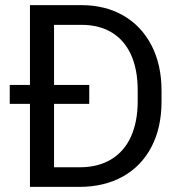

<svg xmlns="http://www.w3.org/2000/svg" viewBox="-20 -731 711 751"><path d="M18.1 -398.9H97.2V-710.9H298.3Q391.6 -710.9 462.4 -670.2Q533.2 -629.4 572.5 -553.7Q611.8 -478 611.8 -376.5V-334Q611.8 -231.9 572.5 -156.5Q533.2 -81.1 460.4 -40.5Q387.7 0 289.6 0H97.2V-324.7H18.1ZM329.1 -324.7H191.4V-76.7H291Q364.7 -76.7 415.8 -108.2Q466.8 -139.6 492.4 -197Q518.1 -254.4 518.6 -332V-377.4Q518.6 -459 492.7 -516.4Q466.8 -573.7 417.5 -603.8Q368.2 -633.8 298.3 -633.8H191.4V-398.9H329.1Z"/></svg>

Font: Mardoto
Style: Regular
Weight: 400
Designer: Christian Robertson, Vahan Hovhannisyan
Foundry: Google
Version: Version 1.000